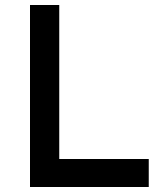

<svg xmlns="http://www.w3.org/2000/svg" viewBox="-20 -748 670 768"><path d="M100 -728H217V-112H575V0H100Z"/></svg>

Font: Josefin Sans Thin SemiBold
Style: Regular
Weight: 600
Version: Version 2.000